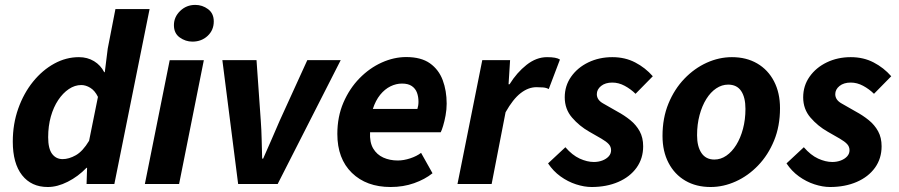

<svg xmlns="http://www.w3.org/2000/svg" viewBox="-20 -737 3599 769"><path d="M171.2 12Q105.7 12 68.4 -35.3Q31.2 -82.6 31.2 -169.9Q31.2 -240.5 53.1 -302.2Q75 -363.8 112.5 -410.1Q150 -456.3 197.3 -482.2Q244.6 -508.1 296.1 -508.1Q330.2 -508.1 356.8 -491.9Q383.3 -475.7 397.4 -447.9H399.7L411.5 -542.3L442.3 -700.6H579.1L438 0H326.7L328.8 -64.8H326.4Q292.7 -29.9 251.3 -9Q209.8 12 171.2 12ZM230.8 -99.7Q256.1 -99.7 283.9 -115.4Q311.6 -131.1 336.8 -173.1L372.3 -348.9Q360 -374.2 341.7 -385.3Q323.5 -396.4 305.6 -396.4Q279.6 -396.4 255.8 -380.4Q232 -364.4 213.2 -336.3Q194.4 -308.2 183.6 -270.1Q172.9 -231.9 172.9 -187.4Q172.9 -141.9 188.6 -120.8Q204.4 -99.7 230.8 -99.7Z M560.2 0 659.7 -496H796.4L697.3 0ZM750.7 -570.3Q723.1 -570.3 699.8 -587Q676.6 -603.6 676.6 -636.2Q676.6 -669.1 701.7 -693.3Q726.8 -717.4 762 -717.4Q790.5 -717.4 813.3 -700.4Q836.2 -683.3 836.2 -651.2Q836.2 -616.2 811.6 -593.3Q787 -570.3 750.7 -570.3Z M933.8 0 870.6 -496.1H1007.4L1024.5 -253.3Q1027.2 -216.9 1028 -178.7Q1028.9 -140.6 1030 -101.8H1034Q1051.1 -140.1 1067.4 -177.7Q1083.6 -215.2 1100.1 -253.3L1210.8 -496.1H1344.6L1092.1 0Z M1544.5 12Q1447.6 12 1389.3 -44.7Q1331.1 -101.4 1331.1 -200.5Q1331.1 -269.5 1355.4 -326Q1379.8 -382.5 1419.9 -423.5Q1460 -464.5 1508.9 -486.5Q1557.8 -508.5 1606.9 -508.5Q1666.6 -508.5 1702 -483.4Q1737.4 -458.2 1753.2 -415.9Q1769 -373.6 1769 -322Q1769 -298.3 1764.6 -274.6Q1760.3 -251 1754.7 -232.8Q1749.2 -214.7 1745.2 -207.3H1462.2Q1460 -167.2 1474.6 -142.4Q1489.3 -117.6 1515.2 -105.9Q1541.1 -94.2 1573.2 -94.2Q1596.8 -94.2 1623 -102.8Q1649.2 -111.5 1666.5 -124.8L1712.3 -43.1Q1681.8 -18.6 1638.5 -3.3Q1595.3 12 1544.5 12ZM1473.3 -300.7H1651.7Q1653.7 -307 1654.9 -314.1Q1656.1 -321.2 1656.1 -329.6Q1656.1 -349.6 1650 -366Q1643.9 -382.4 1629.4 -392.3Q1615 -402.3 1590 -402.3Q1566.6 -402.3 1543.9 -391.2Q1521.1 -380 1502.7 -357.4Q1484.3 -334.7 1473.3 -300.7Z M1812.3 0 1911.6 -496.1H2023L2016.9 -399.5H2020.9Q2050 -446.5 2089.1 -477.3Q2128.2 -508.1 2170.9 -508.1Q2189.7 -508.1 2202.5 -505.8Q2215.2 -503.5 2222.7 -498.5L2177.8 -380.2Q2168.5 -385.7 2154.7 -386.8Q2141 -387.8 2128.6 -387.8Q2096.2 -387.8 2065.4 -364Q2034.6 -340.2 2004.9 -287.4L1949.1 0Z M2349.5 12Q2320.3 12 2287.2 1.3Q2254.2 -9.4 2224.8 -30.6Q2195.5 -51.8 2175.1 -82.6L2244.5 -147.3Q2271.9 -115.5 2301.8 -101.8Q2331.7 -88.2 2358.5 -88.2Q2377 -88.2 2392.9 -94.3Q2408.8 -100.5 2418.2 -111Q2427.5 -121.5 2427.5 -135.2Q2427.5 -149.6 2417.9 -159.9Q2408.4 -170.2 2388.8 -181.6Q2369.2 -192.9 2340 -209.6Q2300.5 -232 2271.2 -266Q2241.9 -299.9 2241.9 -347.2Q2241.9 -393.4 2267.5 -429.8Q2293.1 -466.2 2336.5 -487.2Q2380 -508.1 2432.6 -508.1Q2483.5 -508.1 2524.1 -486.9Q2564.7 -465.8 2594.6 -431.6L2525.5 -361.3Q2506.2 -380.3 2482 -393.3Q2457.9 -406.3 2432.3 -406.3Q2404.4 -406.3 2387.4 -392.6Q2370.4 -378.8 2370.4 -359.8Q2370.4 -336.6 2396 -322.5Q2421.7 -308.4 2452.2 -290.4Q2480.9 -274.9 2504.4 -255.9Q2528 -236.8 2542 -211.3Q2556 -185.8 2556 -151.1Q2556 -102.3 2529.6 -65.4Q2503.1 -28.6 2456.3 -8.3Q2409.4 12 2349.5 12Z M2826.1 12Q2768.2 12 2724.9 -13.3Q2681.6 -38.6 2657.6 -84.7Q2633.5 -130.8 2633.5 -192.5Q2633.5 -264.4 2657.3 -322.2Q2681.1 -380.1 2721.1 -421.7Q2761.2 -463.4 2810.6 -485.8Q2860.1 -508.1 2911.5 -508.1Q2969.4 -508.1 3012.8 -482.8Q3056.1 -457.5 3080.1 -411.4Q3104.1 -365.3 3104.1 -303.6Q3104.1 -231.7 3080.3 -173.9Q3056.6 -116.1 3016.5 -74.4Q2976.5 -32.7 2927 -10.4Q2877.6 12 2826.1 12ZM2841.3 -98Q2866.7 -98 2889.2 -113.5Q2911.7 -129 2928.8 -156.5Q2945.9 -184 2955.8 -221Q2965.7 -258 2965.7 -300.9Q2965.7 -346.9 2948.5 -372.5Q2931.3 -398.1 2896.4 -398.1Q2871.2 -398.1 2848.6 -383Q2826 -367.9 2808.9 -340.4Q2791.8 -313 2781.9 -276Q2771.9 -239 2771.9 -195.2Q2771.9 -150.3 2789.5 -124.2Q2807.1 -98 2841.3 -98Z M3304.5 12Q3275.3 12 3242.2 1.3Q3209.2 -9.4 3179.8 -30.6Q3150.5 -51.8 3130.1 -82.6L3199.5 -147.3Q3226.9 -115.5 3256.8 -101.8Q3286.7 -88.2 3313.5 -88.2Q3332 -88.2 3347.9 -94.3Q3363.8 -100.5 3373.2 -111Q3382.5 -121.5 3382.5 -135.2Q3382.5 -149.6 3372.9 -159.9Q3363.4 -170.2 3343.8 -181.6Q3324.2 -192.9 3295 -209.6Q3255.5 -232 3226.2 -266Q3196.9 -299.9 3196.9 -347.2Q3196.9 -393.4 3222.5 -429.8Q3248.1 -466.2 3291.5 -487.2Q3335 -508.1 3387.6 -508.1Q3438.5 -508.1 3479.1 -486.9Q3519.7 -465.8 3549.6 -431.6L3480.5 -361.3Q3461.2 -380.3 3437 -393.3Q3412.9 -406.3 3387.3 -406.3Q3359.4 -406.3 3342.4 -392.6Q3325.4 -378.8 3325.4 -359.8Q3325.4 -336.6 3351 -322.5Q3376.7 -308.4 3407.2 -290.4Q3435.9 -274.9 3459.4 -255.9Q3483 -236.8 3497 -211.3Q3511 -185.8 3511 -151.1Q3511 -102.3 3484.6 -65.4Q3458.1 -28.6 3411.3 -8.3Q3364.4 12 3304.5 12Z"/></svg>

Font: Source Sans Variable
Style: Italic
Weight: 200
Italic angle: -11°
Designer: Paul D. Hunt
Foundry: Adobe Systems Incorporated
Version: Version 3.006;hotconv 1.0.111;makeotfexe 2.5.65597